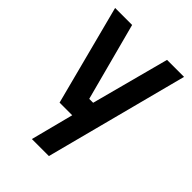

<svg xmlns="http://www.w3.org/2000/svg" viewBox="-209 -594 902 902"><g transform="rotate(45 242.0 -143.0)"><path d="M13 -499H126L229 -111H255L358 -499H471L285 213H172L227 0H143Z"/></g></svg>

Font: TitilliumText22L Rg
Style: Bold
Weight: 700
Designer: Campivisivi
Foundry: Campivisivi
Version: 1.000